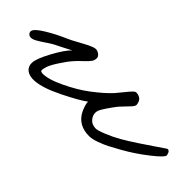

<svg xmlns="http://www.w3.org/2000/svg" viewBox="-38 -491 729 729"><g transform="rotate(45 326.5 -126.0)"><path d="M675.8 -158.2Q677.7 -147.9 631.6 -111.8Q585.4 -75.7 539.1 -49.8Q510.3 -33.7 493.7 -25.1Q477.1 -16.6 454.8 -8.5Q432.6 -0.5 417 0Q356.9 1 332 -47.9Q319.8 -74.7 319.8 -89.8Q295.9 -71.3 228.3 -37.6Q160.6 -3.9 119.1 -2Q93.3 -0.5 78.6 -12Q64 -23.4 64.9 -43.9Q65.4 -65.9 92.5 -116Q119.6 -166 140.1 -185.1Q130.9 -180.2 109.4 -169.2Q87.9 -158.2 75.2 -151.9Q64 -146 45.9 -133.5Q27.8 -121.1 15.1 -114.3Q2.4 -107.4 -6.8 -107.9Q-14.2 -108.4 -19 -113.8Q-23.9 -119.1 -22.9 -126Q-21 -140.1 17.3 -163.3Q55.7 -186.5 92.8 -202.1Q105.5 -207 144.5 -228.8Q183.6 -250.5 196.8 -252Q207 -253.4 217 -246.3Q227.1 -239.3 227.1 -230Q227.1 -219.2 221.2 -210.4Q215.3 -201.7 198.5 -186Q181.6 -170.4 172.9 -160.2Q157.2 -143.1 136.2 -110.6Q115.2 -78.1 112.8 -62Q112.8 -60.5 111.8 -57.4Q110.8 -54.2 110.8 -52.2Q110.8 -50.3 111.3 -48.1Q111.8 -45.9 114 -44.7Q116.2 -43.5 120.1 -43Q151.4 -41.5 205.6 -67.4Q259.8 -93.3 297.9 -122.1Q342.8 -156.2 368.2 -184.1Q376.5 -193.4 390.6 -211.2Q404.8 -229 412.6 -236.8Q420.4 -244.6 425.8 -244.1Q456.1 -242.7 459 -211.9Q459.5 -205.6 450.4 -195.3Q441.4 -185.1 427.2 -170.9Q413.1 -156.7 405.8 -146Q403.3 -142.6 396.2 -132.6Q389.2 -122.6 386 -117.9Q382.8 -113.3 378.2 -105.7Q373.5 -98.1 371.6 -92.5Q369.6 -86.9 369.1 -82Q368.2 -65.4 380.1 -51.8Q392.1 -38.1 413.1 -38.1Q423.3 -38.1 452.6 -50Q481.9 -62 506.8 -76.2Q532.2 -90.8 567.4 -114Q602.5 -137.2 627.9 -154.8Q653.3 -172.4 655.8 -173.8Q662.1 -178.2 666.3 -175.5Q670.4 -172.9 672.1 -169.2Q673.8 -165.5 675.8 -158.2Z"/></g></svg>

Font: Gogol
Style: Regular
Weight: 400
Italic angle: -48°
Designer: Gennady Fridman
Foundry: ParaType Ltd
Version: Version 1.001